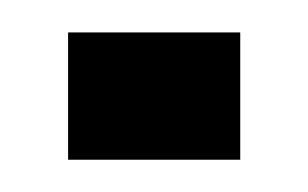

<svg xmlns="http://www.w3.org/2000/svg" viewBox="-20 -99 191 119"><path d="M22.2 -78.9V0H128.9V-78.9Z"/></svg>

Font: Le Murmure
Style: Regular
Weight: 600
Width: 2
Designer: Jeremy Landes, Alexander Slobzheninov (Cyrillic)
Foundry: Velvetyne Type Foundry
Version: Version 1.0